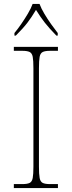

<svg xmlns="http://www.w3.org/2000/svg" viewBox="-20 -951 365 971"><path d="M50 0V-20H93Q118 -20 130 -26Q142 -32 145.5 -51Q149 -70 149 -108V-606Q149 -645 145.5 -663.5Q142 -682 130 -688Q118 -694 93 -694H50V-714H273V-694H233Q208 -694 196 -688Q184 -682 180.5 -663.5Q177 -645 177 -606V-108Q177 -70 180.5 -51Q184 -32 196 -26Q208 -20 233 -20H273V0ZM53 -784Q69 -803 87 -829Q105 -855 121 -882Q137 -909 145 -931H180Q188 -909 204 -882Q220 -855 238.5 -829Q257 -803 272 -784V-771H265Q228 -809 206.5 -836.5Q185 -864 162 -901Q140 -864 119 -836.5Q98 -809 60 -771H53Z"/></svg>

Font: Noto Serif Devanagari Thin
Style: Regular
Weight: 100
Designer: Universal Thirst, Indian Type Foundry and the Monotype Design Team
Foundry: Monotype Imaging Inc.
Version: Version 2.004; ttfautohint (v1.8.4.7-5d5b)